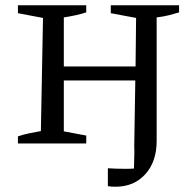

<svg xmlns="http://www.w3.org/2000/svg" viewBox="-20 -544 737 728"><path d="M48 0V-27Q69 -34 90.5 -38.5Q112 -43 135 -47L143 -476L48 -494V-524H307V-497Q288 -491 268 -486.5Q248 -482 222 -478V-292H494L496 -476L400 -494V-524H659V-497Q643 -492 621.5 -486.5Q600 -481 574 -478V-10Q574 69 531 116.5Q488 164 418 164Q410 164 403 163.5Q396 163 389 162V94Q405 95 420.5 95.5Q436 96 451 96Q460 96 469.5 96Q479 96 488 95Q488 75 489 53Q490 31 489 10L493 -239H222V-46L307 -30V0Z"/></svg>

Font: Piazzolla SC
Style: Regular
Weight: 400
Designer: Juan Pablo del Peral
Foundry: Huerta Tipografica
Version: Version 1.330